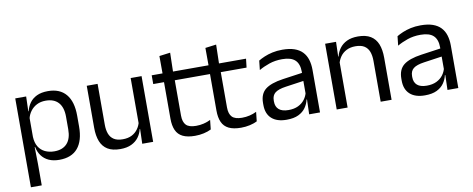

<svg xmlns="http://www.w3.org/2000/svg" viewBox="-67 -926 3461 1404"><g transform="rotate(-10 1664.0 -224.0)"><path d="M306.5 10.5Q261.5 10.5 228.5 -4.5Q195.5 -19.5 175 -47.5Q154.5 -75.5 147.5 -112.5H121L144.5 -188.5Q146.5 -144.5 164.2 -115.2Q182 -86 212.5 -71.5Q243 -57 281.5 -57Q343 -57 375.8 -93Q408.5 -129 408.5 -198.5V-292Q408.5 -361 376 -397Q343.5 -433 281.5 -433Q244.5 -433 216 -418.5Q187.5 -404 168.8 -379Q150 -354 143 -322L123 -378.5H146.5Q154.5 -412 173.8 -439.2Q193 -466.5 226.8 -482.8Q260.5 -499 310 -499Q398 -499 444 -444.2Q490 -389.5 490 -285.5V-204.5Q490 -99.5 443.8 -44.5Q397.5 10.5 306.5 10.5ZM146.5 172H66V-488H147L143.5 -370.5L144.5 -345.5V-140L144 -123.5L146.5 13.5Z M597 -488H677.5V-184.5Q677.5 -146 688.2 -117.2Q699 -88.5 723.5 -72.8Q748 -57 789.5 -57Q828.5 -57 856.5 -71.2Q884.5 -85.5 902.2 -110.5Q920 -135.5 926.5 -167L941 -109.5H923.5Q916 -76.5 896 -49.2Q876 -22 842.2 -5.8Q808.5 10.5 759 10.5Q701.5 10.5 665.8 -11.2Q630 -33 613.5 -74.8Q597 -116.5 597 -175.5ZM923 -488H1004V0H923L926.5 -117L923 -122Z M1314.5 10Q1258 10 1223.5 -7Q1189 -24 1173.5 -58.5Q1158 -93 1158 -144.5V-452.5H1238V-154Q1238 -106 1260 -83.2Q1282 -60.5 1334 -60.5Q1363.5 -60.5 1390.8 -67Q1418 -73.5 1442 -85.5L1434.5 -16Q1411 -4 1379.5 3Q1348 10 1314.5 10ZM1429.5 -416H1078V-481H1437ZM1236 -473H1158.5L1158 -610L1239.5 -620.5Z M1656 10Q1599.5 10 1565 -7Q1530.5 -24 1515 -58.5Q1499.5 -93 1499.5 -144.5V-452.5H1579.5V-154Q1579.5 -106 1601.5 -83.2Q1623.5 -60.5 1675.5 -60.5Q1705 -60.5 1732.2 -67Q1759.5 -73.5 1783.5 -85.5L1776 -16Q1752.5 -4 1721 3Q1689.5 10 1656 10ZM1771 -416H1419.5V-481H1778.5ZM1577.5 -473H1500L1499.5 -610L1581 -620.5Z M2243 0H2162.5L2166 -118.5L2163 -131V-286.5L2163.5 -315Q2163.5 -374.5 2133.2 -403Q2103 -431.5 2037.5 -431.5Q1985 -431.5 1941.2 -416.5Q1897.5 -401.5 1863.5 -381.5L1871 -450.5Q1890 -462 1916.2 -473.2Q1942.5 -484.5 1976.2 -492Q2010 -499.5 2050.5 -499.5Q2103 -499.5 2139.8 -486.8Q2176.5 -474 2199.2 -450Q2222 -426 2232.5 -392Q2243 -358 2243 -316ZM1994.5 10.5Q1922 10.5 1883.2 -24.8Q1844.5 -60 1844.5 -125.5V-140Q1844.5 -207.5 1886.2 -240.8Q1928 -274 2019 -287L2173.5 -309L2178 -250L2029 -228.5Q1973 -220.5 1949 -201.2Q1925 -182 1925 -144.5V-136.5Q1925 -98 1948.8 -77.5Q1972.5 -57 2020 -57Q2062 -57 2092 -71.5Q2122 -86 2140.5 -110.5Q2159 -135 2165.5 -165L2178 -110H2162.5Q2155.5 -78 2136.2 -50.5Q2117 -23 2082.5 -6.2Q2048 10.5 1994.5 10.5Z M2774.5 0H2693.5V-303.5Q2693.5 -343 2682.8 -371.5Q2672 -400 2647.8 -415.8Q2623.5 -431.5 2581.5 -431.5Q2543 -431.5 2514.8 -417Q2486.5 -402.5 2469 -377.8Q2451.5 -353 2444.5 -321.5L2430 -379H2447.5Q2455.5 -412 2475.5 -439.2Q2495.5 -466.5 2529.2 -482.8Q2563 -499 2612 -499Q2670 -499 2705.8 -477Q2741.5 -455 2758 -413.8Q2774.5 -372.5 2774.5 -312.5ZM2448 0H2367V-488H2448L2444.5 -371L2448 -366.5Z M3270 0H3189.5L3193 -118.5L3190 -131V-286.5L3190.5 -315Q3190.5 -374.5 3160.2 -403Q3130 -431.5 3064.5 -431.5Q3012 -431.5 2968.2 -416.5Q2924.5 -401.5 2890.5 -381.5L2898 -450.5Q2917 -462 2943.2 -473.2Q2969.5 -484.5 3003.2 -492Q3037 -499.5 3077.5 -499.5Q3130 -499.5 3166.8 -486.8Q3203.5 -474 3226.2 -450Q3249 -426 3259.5 -392Q3270 -358 3270 -316ZM3021.5 10.5Q2949 10.5 2910.2 -24.8Q2871.5 -60 2871.5 -125.5V-140Q2871.5 -207.5 2913.2 -240.8Q2955 -274 3046 -287L3200.5 -309L3205 -250L3056 -228.5Q3000 -220.5 2976 -201.2Q2952 -182 2952 -144.5V-136.5Q2952 -98 2975.8 -77.5Q2999.5 -57 3047 -57Q3089 -57 3119 -71.5Q3149 -86 3167.5 -110.5Q3186 -135 3192.5 -165L3205 -110H3189.5Q3182.5 -78 3163.2 -50.5Q3144 -23 3109.5 -6.2Q3075 10.5 3021.5 10.5Z"/></g></svg>

Font: Anek Kannada Medium
Style: Regular
Weight: 400
Version: Version 1.003